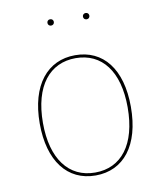

<svg xmlns="http://www.w3.org/2000/svg" viewBox="-81 -769 722 846"><g transform="rotate(-10 280.0 -346.5)"><path d="M200.3 -703.4C191.6 -703.4 186.1 -697 186.1 -689.3C186.1 -681.6 191.6 -675.1 200.3 -675.1C209.4 -675.1 214.8 -681.6 214.8 -689.3C214.8 -697 209.4 -703.4 200.3 -703.4ZM359.6 -703.4C350.4 -703.4 345 -697 345 -689.3C345 -681.6 350.4 -675.1 359.6 -675.1C368.3 -675.1 373.7 -681.6 373.7 -689.3C373.7 -697 368.3 -703.4 359.6 -703.4ZM281 -528.3C157.4 -528.3 75.7 -431 75.7 -258.4C75.7 -91 152.8 9.4 279.4 9.4C404.6 9.4 484.1 -89 484.1 -262C484.1 -432 406 -528.3 281 -528.3ZM281 -515.1C398.1 -515.1 469.7 -423.7 469.7 -262C469.7 -95.6 396.3 -3.7 279.4 -3.7C161.6 -3.7 90.1 -97.6 90.1 -258.4C90.1 -425.3 165.7 -515.1 281 -515.1Z"/></g></svg>

Font: Fira Sans Hair
Style: Regular
Weight: 100
Designer: bBox Type GmbH & Carrois Corporate GbR & Edenspiekermann AG
Foundry: bBox Type GmbH & Carrois Corporate GbR & Edenspiekermann AG
Version: Version 4.300;PS 004.300;hotconv 1.0.88;makeotf.lib2.5.64775